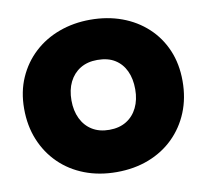

<svg xmlns="http://www.w3.org/2000/svg" viewBox="-82 -810 1004 931"><g transform="rotate(-10 420.0 -345.0)"><path d="M263 -350Q263 -402 282 -440.5Q301 -479 336 -500.5Q371 -522 420 -522Q472 -522 506.5 -500.5Q541 -479 559 -440.5Q577 -402 577 -350Q577 -299 558 -260Q539 -221 504 -199.5Q469 -178 420 -178Q371 -178 336 -199.5Q301 -221 282 -260Q263 -299 263 -350ZM30 -350Q30 -266 58.5 -196.5Q87 -127 139 -76Q191 -25 262.5 2.5Q334 30 420 30Q506 30 577.5 2.5Q649 -25 701 -76Q753 -127 781.5 -196.5Q810 -266 810 -350Q810 -434 781 -502Q752 -570 699 -619Q646 -668 575 -694Q504 -720 420 -720Q338 -720 267 -694Q196 -668 143 -619Q90 -570 60 -502Q30 -434 30 -350Z"/></g></svg>

Font: Jost Black
Style: Regular
Weight: 900
Version: Version 3.710